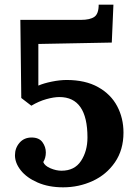

<svg xmlns="http://www.w3.org/2000/svg" viewBox="-20 -785 580 821"><path d="M144 -597V-419Q167 -429 201.5 -436Q236 -443 265 -443Q345 -443 399.5 -412.5Q454 -382 481 -331Q508 -280 508 -218Q508 -144 471.5 -91Q435 -38 376 -11Q317 16 250 16Q188 16 141 -4.5Q94 -25 69 -56.5Q44 -88 44 -121Q44 -152 63.5 -174.5Q83 -197 115 -197Q147 -197 161.5 -177Q176 -157 176 -133Q176 -110 165 -92Q171 -76 195.5 -65.5Q220 -55 243 -55Q299 -55 326.5 -97Q354 -139 354 -197Q354 -370 234 -370Q210 -370 178 -361Q146 -352 114 -333L71 -366L67 -700H326Q365 -700 383.5 -713Q402 -726 402 -765H465L458 -603Z"/></svg>

Font: Sumana
Style: Bold
Weight: 700
Designer: Cyreal, Alexei Vanyashin (Devanagari), Olga Karpushina (Latin)
Foundry: Cyreal
Version: Version 1.015;PS 001.015;hotconv 1.0.70;makeotf.lib2.5.58329